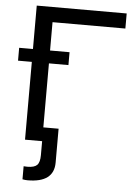

<svg xmlns="http://www.w3.org/2000/svg" viewBox="-62 -776 738 1040"><g transform="rotate(5 307.0 -255.5)"><path d="M188 -493H294V-423H188V-75Q188 -75 271 -75V109Q271 218 128 218Q115 218 100 215Q100 215 100 144Q117 145 120 145Q158 145 173 130Q188 115 188 76V0H95V-423H20V-493H95V-729H584V-647H188Z"/></g></svg>

Font: ColatingCofangSans
Style: Regular
Weight: 400
Foundry: GNU
Version: Version 412.227;June 27, 2022;FontCreator 11.0.0.2412 32-bit